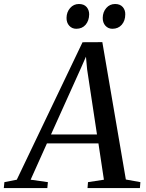

<svg xmlns="http://www.w3.org/2000/svg" viewBox="-86 -964 746 984"><path d="M-66.5 0 -63.5 -30.5 0 -43 337 -747.5 438.5 -748 559 -44 633.5 -30.5 631 0H362.5L365 -30.5L446.5 -43L418.5 -229H154.5L71 -43L159.5 -30.5L156.5 0ZM175.5 -275H411L360.5 -608.5L354.5 -673.5L329 -615.5ZM305 -816.5Q283 -816.5 268.8 -832.2Q254.5 -848 255 -873Q255.5 -902.5 273.5 -923Q291.5 -943.5 318.5 -943.5Q344.5 -943.5 357.8 -928Q371 -912.5 371 -890.5Q370.5 -858 352.8 -837.2Q335 -816.5 305 -816.5ZM490 -816.5Q468.5 -816.5 454.2 -832.2Q440 -848 440.5 -873Q441 -902.5 458.8 -923Q476.5 -943.5 504 -943.5Q529.5 -943.5 543 -928Q556.5 -912.5 556 -890.5Q556 -858 538 -837.2Q520 -816.5 490 -816.5Z"/></svg>

Font: Merriweather 72pt
Style: Italic
Weight: 400
Italic angle: -7.8°
Version: Version 2.101